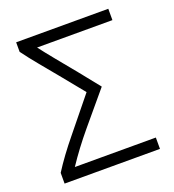

<svg xmlns="http://www.w3.org/2000/svg" viewBox="-128 -792 806 891"><g transform="rotate(-20 275.5 -346.5)"><path d="M39 0V-53Q82 -121 146.5 -199.5Q211 -278 280 -364Q239 -415 197 -466Q155 -517 117 -563Q79 -609 52 -646V-693H507V-637H135Q160 -604 196.5 -559.5Q233 -515 274 -465Q315 -415 355 -364Q285 -281 222 -205.5Q159 -130 110 -56H510V0Z"/></g></svg>

Font: Ubuntu Sans Light
Style: Regular
Weight: 300
Designer: Dalton Maag Ltd
Foundry: Dalton Maag Ltd
Version: Version 1.006; ttfautohint (v1.8.4.7-5d5b)